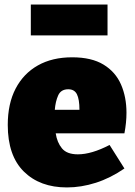

<svg xmlns="http://www.w3.org/2000/svg" viewBox="-20 -806 592 841"><path d="M273 15Q155 15 84.5 -54.5Q14 -124 14 -259Q14 -352 48.5 -418Q83 -484 146 -519.5Q209 -555 296 -555Q381 -555 433.5 -523Q486 -491 510 -436Q534 -381 534 -312Q534 -269 525 -222H224Q230 -182 251.5 -156Q273 -130 321 -130Q381 -130 460 -171L525 -68Q464 -26 400 -5.5Q336 15 273 15ZM279 -415Q247 -415 235 -388.5Q223 -362 220 -325H328Q328 -371 317 -393Q306 -415 279 -415ZM451 -786V-651H115V-786Z"/></svg>

Font: Bitter Black
Style: Regular
Weight: 900
Designer: Sol Matas, and Bitter project Authors
Foundry: Sol Matas
Version: Version 2.001